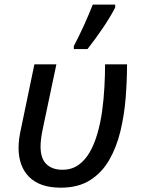

<svg xmlns="http://www.w3.org/2000/svg" viewBox="-20 -824 627 853"><path d="M250 9.8Q157.7 9.8 110.1 -37.4Q62.5 -84.5 62.5 -167Q62.5 -186.5 65.2 -207.8Q67.9 -229 75.7 -263.7L132.8 -538.1H230.5L172.9 -265.1Q165.5 -231 162.8 -210.4Q160.2 -189.9 160.2 -172.9Q160.2 -119.6 186.3 -94.7Q212.4 -69.8 257.3 -69.8Q298.3 -69.8 328.1 -90.8Q357.9 -111.8 378.7 -147.9Q399.4 -184.1 412.8 -230.7Q426.3 -277.3 433.6 -329.8Q440.9 -382.3 443.8 -435.8Q446.8 -489.3 446.8 -538.1H544.4Q544.4 -465.8 538.3 -389.4Q532.2 -313 515.1 -241.7Q498 -170.4 465.3 -113.5Q432.6 -56.6 380.1 -23.4Q327.6 9.8 250 9.8ZM308.1 -606V-619.6Q317.9 -638.2 329.3 -661.4Q340.8 -684.6 352.3 -709.7Q363.8 -734.9 374 -759.3Q384.3 -783.7 392.1 -803.7H491.7V-790.5Q483.4 -773.9 469.7 -751Q456.1 -728 439 -702.6Q421.9 -677.2 403.6 -652.1Q385.3 -627 368.7 -606Z"/></svg>

Font: Open Sans Medium
Style: Italic
Weight: 500
Italic angle: -12°
Designer: Monotype Design Team
Foundry: Monotype Imaging Inc.
Version: Version 3.000